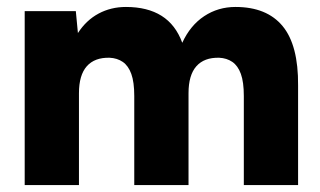

<svg xmlns="http://www.w3.org/2000/svg" viewBox="-20 -532 921 552"><path d="M51 0V-500H198L204 -437Q228 -474 263.5 -493Q299 -512 342 -512Q404 -512 444.5 -486.5Q485 -461 504 -409Q527 -459 567 -485.5Q607 -512 657 -512Q747 -512 792.5 -457Q838 -402 837 -286V0H681V-256Q681 -296 672.5 -319.5Q664 -343 648 -354Q632 -365 610 -366Q567 -367 544.5 -341.5Q522 -316 522 -264V0H366V-256Q366 -296 357.5 -319.5Q349 -343 333 -354Q317 -365 295 -366Q252 -367 229.5 -341.5Q207 -316 207 -264V0Z"/></svg>

Font: Figtree Light ExtraBold
Style: Regular
Weight: 800
Version: Version 2.001;gftools[0.9.30]